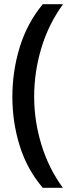

<svg xmlns="http://www.w3.org/2000/svg" viewBox="-20 -738 351 916"><path d="M39 -276Q39 -398 74 -512.5Q109 -627 184 -718H281Q212 -624 177.5 -509.5Q143 -395 143 -277Q143 -161 177.5 -48Q212 65 280 158H184Q109 70 74 -42.5Q39 -155 39 -276Z"/></svg>

Font: Noto Sans Meetei Mayek Medium
Style: Regular
Weight: 500
Designer: Monotype Design Team and Neelakash Kshetrimayum
Foundry: Monotype Imaging Inc.
Version: Version 2.002; ttfautohint (v1.8.4.7-5d5b)